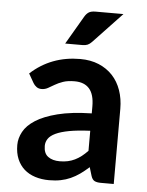

<svg xmlns="http://www.w3.org/2000/svg" viewBox="-53 -774 630 825"><g transform="rotate(5 262.0 -361.5)"><path d="M468 0H412.5Q395 0 385 -5.2Q375 -10.5 370 -26.5L359 -63Q339.5 -45.5 320.8 -32.2Q302 -19 282 -10Q262 -1 239.5 3.5Q217 8 189.5 8Q157 8 129.5 -0.8Q102 -9.5 82.2 -27Q62.5 -44.5 51.5 -70.5Q40.5 -96.5 40.5 -131Q40.5 -160 55.8 -188.2Q71 -216.5 106.5 -239.2Q142 -262 201 -277Q260 -292 347.5 -294V-324Q347.5 -375.5 326 -400.2Q304.5 -425 262.5 -425Q232.5 -425 212.5 -418Q192.5 -411 177.8 -402.2Q163 -393.5 150.5 -386.5Q138 -379.5 123 -379.5Q110.5 -379.5 101.5 -386Q92.5 -392.5 87 -402L64.5 -441.5Q153 -522.5 278 -522.5Q323 -522.5 358.2 -507.8Q393.5 -493 418 -466.8Q442.5 -440.5 455.2 -404Q468 -367.5 468 -324ZM228 -77Q247 -77 263 -80.5Q279 -84 293.2 -91Q307.5 -98 320.8 -108.2Q334 -118.5 347.5 -132.5V-219Q293.5 -216.5 257.2 -209.8Q221 -203 199 -192.5Q177 -182 167.8 -168Q158.5 -154 158.5 -137.5Q158.5 -105 177.8 -91Q197 -77 228 -77ZM446 -731 322.5 -600.5Q313 -590.5 304.2 -586.8Q295.5 -583 281.5 -583H207.5L278.5 -704.5Q286 -717.5 296 -724.2Q306 -731 326 -731Z"/></g></svg>

Font: Lato TR
Style: Bold
Weight: 700
Designer: Lukasz Dziedzic
Foundry: tyPoland Lukasz Dziedzic
Version: Version 1.104 2013